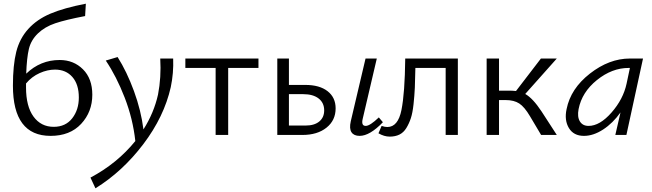

<svg xmlns="http://www.w3.org/2000/svg" viewBox="-20 -731 3532 1040"><path d="M303 -406Q379 -406 429.5 -355.5Q480 -305 480 -218Q480 -125 419.5 -60Q359 5 254 5Q50 5 50 -267Q50 -378 68 -450Q86 -522 133 -574Q180 -626 253 -657Q326 -688 445 -711L441 -644Q336 -624 279.5 -605Q223 -586 185.5 -550Q148 -514 136.5 -466Q125 -418 122 -332Q199 -406 303 -406ZM271 -44Q335 -44 371 -90Q407 -136 407 -203Q407 -274 372 -314Q337 -354 278 -354Q237 -354 194.5 -335Q152 -316 121 -279V-257Q121 -155 161.5 -99.5Q202 -44 271 -44Z M918 -414Q921 -335 905 -259Q869 -99 756.5 49.5Q644 198 497 289L470 231Q615 154 713 33Q700 -87 655.5 -202Q611 -317 553 -403L617 -422Q667 -343 705.5 -238Q744 -133 757 -30Q814 -120 836 -219Q854 -312 848 -414Z M1380 -414V-363H1216V0H1148V-363H984V-414Z M1634 -271Q1711 -271 1754.5 -237Q1798 -203 1798 -144Q1798 -79 1748.5 -39.5Q1699 0 1618 0H1482V-414H1545V-271ZM2032 -95 2054 -69Q1983 5 1928 5Q1897 5 1884 -14.5Q1871 -34 1880 -74L1960 -414H2021L1945 -89Q1935 -49 1961 -49Q1984 -49 2032 -95ZM1636 -51Q1683 -51 1709.5 -73Q1736 -95 1736 -133Q1736 -174 1706 -197.5Q1676 -221 1622 -221H1545V-51Z M2460 -414V0H2394V-363H2230Q2229 -299 2227 -256Q2225 -213 2220 -166.5Q2215 -120 2205.5 -91Q2196 -62 2181 -37.5Q2166 -13 2143.5 -2Q2121 9 2091 9Q2061 9 2030 -9L2047 -49Q2064 -43 2078 -43Q2136 -43 2154.5 -135Q2173 -227 2175 -414Z M2825 -222Q2866 -199 2913 -128L2996 0H2911L2851 -101Q2821 -152 2792.5 -170.5Q2764 -189 2719 -189H2683V0H2616V-414H2683V-240H2741Q2755 -240 2775 -238L2910 -414H2996Z M3392 -414H3463L3373 0H3313L3341 -122Q3300 -64 3247 -29.5Q3194 5 3143 5Q3087 5 3061.5 -37.5Q3036 -80 3049 -140Q3071 -251 3175.5 -332.5Q3280 -414 3392 -414ZM3168 -49Q3229 -49 3292.5 -121.5Q3356 -194 3374 -278L3392 -363H3385Q3295 -363 3213.5 -297.5Q3132 -232 3114 -140Q3106 -98 3121 -73.5Q3136 -49 3168 -49Z"/></svg>

Font: EauTest
Style: Italic
Weight: 400
Italic angle: -12°
Designer: Christian Thalmann (Catharsis Fonts)
Version: Version 0.001;PS 000.001;hotconv 1.0.88;makeotf.lib2.5.64775